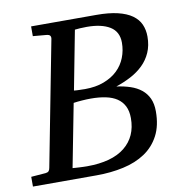

<svg xmlns="http://www.w3.org/2000/svg" viewBox="-92 -743 775 815"><g transform="rotate(-10 296.0 -335.5)"><path d="M574.2 -543Q574.2 -504.4 561 -474.6Q547.9 -444.8 525.1 -422.6Q502.4 -400.4 471.9 -384.3Q441.4 -368.2 407.2 -356.9Q439.9 -352.5 466.8 -343.5Q493.7 -334.5 513.2 -318.8Q532.7 -303.2 543.5 -280Q554.2 -256.8 554.2 -224.1Q554.2 -162.6 531.7 -119.9Q509.3 -77.1 469.5 -50.5Q429.7 -23.9 375.7 -12Q321.8 0 258.8 0H-15.1V-42L47.9 -46.9Q57.1 -47.9 61.3 -52.5Q65.4 -57.1 66.9 -65.9L170.9 -604Q172.4 -612.3 168.5 -617.7Q164.6 -623 150.9 -624L95.2 -628.9V-670.9H376Q430.2 -670.9 468 -661.9Q505.9 -652.8 529.5 -636Q553.2 -619.1 563.7 -595.5Q574.2 -571.8 574.2 -543ZM444.8 -213.9Q444.8 -244.6 434.1 -265.9Q423.3 -287.1 403.6 -300.3Q383.8 -313.5 355.5 -319.3Q327.1 -325.2 292 -325.2Q273.4 -325.2 253.4 -323.7Q233.4 -322.3 216.8 -319.8L164.1 -47.9Q169.9 -47.4 178 -46.9Q186 -46.4 194.6 -45.9Q203.1 -45.4 211.4 -45.2Q219.7 -44.9 226.1 -44.9Q333.5 -44.9 389.2 -89.6Q444.8 -134.3 444.8 -213.9ZM462.9 -536.1Q462.9 -583.5 427 -605.7Q391.1 -627.9 327.1 -627.9Q311.5 -627.9 297.9 -627Q284.2 -626 275.9 -625L227.1 -371.1Q232.9 -370.6 239.3 -370.1L252.4 -369.6Q259.3 -369.6 264.9 -369.4Q270.5 -369.1 273.9 -369.1Q320.8 -369.1 356.2 -382.6Q391.6 -396 415.3 -418.7Q439 -441.4 450.9 -471.9Q462.9 -502.4 462.9 -536.1Z"/></g></svg>

Font: Charis SIL Eur
Style: Italic
Weight: 400
Italic angle: -11°
Foundry: SIL International
Version: Version 5.000